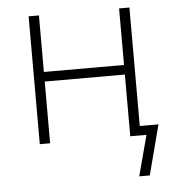

<svg xmlns="http://www.w3.org/2000/svg" viewBox="-50 -567 701 778"><g transform="rotate(-5 300.0 -177.5)"><path d="M528 165H485L529 0H463V-251H137V0H95V-520H137V-290H463V-520H505V-38H581Z"/></g></svg>

Font: Iosevka Extralight Extended
Style: Regular
Weight: 200
Width: 7
Monospace: yes
Designer: Belleve Invis
Foundry: Belleve Invis
Version: Version 32.5.0; ttfautohint (v1.8.4)